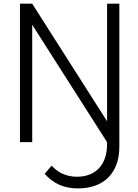

<svg xmlns="http://www.w3.org/2000/svg" viewBox="-20 -770 746 1040"><path d="M88.2 -750V0H154.5V-635.9L560 0V10.9Q560 51.4 549.3 83.9Q538.6 116.4 518 139.3Q497.3 162.3 466.6 174.8Q435.9 187.3 396.4 187.3Q359.1 187.3 324.5 173.6Q290 160 259.5 127.3L221.8 171.8Q240.9 192.3 260.9 207.3Q280.9 222.3 303.2 231.8Q325.5 241.4 350 245.9Q374.5 250.5 402.7 250.5Q455.5 250.5 496.8 235.2Q538.2 220 567 190.9Q595.9 161.8 611.1 120Q626.4 78.2 626.4 25V-750H560V-113.2L154.5 -750Z"/></svg>

Font: Spartan MB
Style: Regular
Weight: 212
Designer: Matt Bailey, Mirko Velimirovic
Foundry: Matt Bailey
Version: Version 1.005